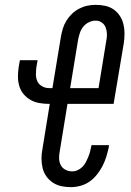

<svg xmlns="http://www.w3.org/2000/svg" viewBox="-20 -763 540 791"><path d="M272 8Q252 8 233 4Q214 0 198 -10.5Q182 -21 171 -36.5Q160 -52 155.5 -71Q151 -90 151 -110Q151 -130 155 -150L185 -335H182Q162 -335 142 -338.5Q122 -342 105.5 -351.5Q89 -361 77 -375.5Q65 -390 59.5 -408.5Q54 -427 54 -447Q54 -467 57 -487L62 -515H135L130 -487Q128 -472 128 -456.5Q128 -441 134 -428Q140 -415 153.5 -407.5Q167 -400 182 -400H196L231 -612Q234 -629 239 -645.5Q244 -662 253.5 -677.5Q263 -693 276.5 -706Q290 -719 306.5 -727.5Q323 -736 340 -739.5Q357 -743 374 -743Q394 -743 413 -739Q432 -735 447.5 -724.5Q463 -714 473.5 -698Q484 -682 488.5 -663.5Q493 -645 493 -625Q493 -605 490 -585L448 -335H258L226 -139Q223 -125 223.5 -110Q224 -95 230.5 -82.5Q237 -70 250 -63.5Q263 -57 277 -57Q289 -57 300 -62Q311 -67 319.5 -75.5Q328 -84 333.5 -94.5Q339 -105 343.5 -116Q348 -127 351 -138Q354 -149 356 -160L357 -165H429L428 -156Q424 -137 418 -117.5Q412 -98 402.5 -79.5Q393 -61 379.5 -44Q366 -27 349 -15Q332 -3 311.5 2.5Q291 8 272 8ZM269 -400H386L418 -596Q421 -610 420.5 -624Q420 -638 415 -650.5Q410 -663 399 -670.5Q388 -678 374 -678Q360 -678 346.5 -671.5Q333 -665 323.5 -653.5Q314 -642 309.5 -628.5Q305 -615 302 -601Z"/></svg>

Font: Iosevka Term Curly
Style: Italic
Weight: 400
Italic angle: -9°
Designer: Belleve Invis
Foundry: Belleve Invis
Version: Version 32.3.0